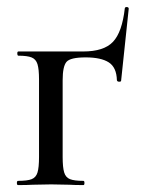

<svg xmlns="http://www.w3.org/2000/svg" viewBox="-20 -535 409 555"><path d="M32.2 -12.2Q59.1 -12.2 71.5 -17.1Q84 -22 88.4 -36.4Q92.8 -50.8 92.8 -81.1V-305.2Q92.8 -335 88.4 -349.4Q84 -363.8 71.5 -368.9Q59.1 -374 33.2 -374Q30.3 -374 30 -380.1Q29.8 -386.2 33.2 -386.2H220.2Q280.3 -386.2 306.6 -414.1Q333 -441.9 340.8 -511.2Q341.8 -515.1 346.9 -514.6Q352.1 -514.2 352.1 -509.8L330.1 -301.8Q330.1 -298.8 324.5 -298.8Q318.8 -298.8 317.9 -303.2Q316.9 -340.3 294.4 -354.7Q272 -369.1 227.5 -369.1Q183.1 -369.1 172.1 -356Q161.1 -342.8 161.1 -303.2V-81.1Q161.1 -51.3 165.5 -36.6Q169.9 -22 182.4 -17.1Q194.8 -12.2 221.2 -12.2Q224.1 -12.2 224.1 -6.1Q224.1 0 221.2 0Q195.3 0 181.2 -1L127.9 -2L74.2 -1Q59.1 0 32.2 0Q28.8 0 28.8 -6.1Q28.8 -12.2 32.2 -12.2Z"/></svg>

Font: Cormorant-Medium
Style: Regular
Weight: 500
Designer: Christian Thalmann (Catharsis Fonts)
Version: Version 3.000